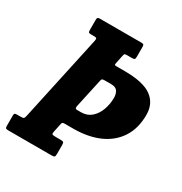

<svg xmlns="http://www.w3.org/2000/svg" viewBox="-213 -880 960 1010"><g transform="rotate(30 267.0 -375.0)"><path d="M-39 -17V-80.5Q-39 -90 -35.2 -92.5Q-31.5 -95 -21.5 -95H-1Q15 -95 18.5 -98.2Q22 -101.5 25 -114.5L137.5 -634.5Q140.5 -648 137.2 -651.5Q134 -655 117 -655H104Q92 -655 89.5 -658.5Q87 -662 87 -674.5V-732Q87 -743.5 90.2 -746.8Q93.5 -750 104 -750H354.5Q365.5 -750 368.5 -746.5Q371.5 -743 371.5 -731.5V-674Q371.5 -661 367.5 -658Q363.5 -655 351 -655H323.5Q309.5 -655 307.5 -651.5Q305.5 -648 303 -637L293.5 -590.5Q291 -581.5 292.8 -579Q294.5 -576.5 308 -576.5H353Q466.5 -576.5 517.2 -539.8Q568 -503 568 -434Q568 -351.5 530.8 -294.5Q493.5 -237.5 426.8 -208.2Q360 -179 270.5 -179H221Q210.5 -179 207 -177Q203.5 -175 202 -168.5L191 -116.5Q187.5 -101.5 191.5 -98.2Q195.5 -95 214 -95H241.5Q256.5 -95 260 -91.2Q263.5 -87.5 263.5 -73V-22.5Q263.5 -8 260 -4Q256.5 0 243 0H-19.5Q-31 0 -35 -2.8Q-39 -5.5 -39 -17ZM266.5 -465.5 229 -293.5Q227 -284 228.8 -279Q230.5 -274 242 -274H263Q300 -274 325 -296Q350 -318 362.8 -353Q375.5 -388 375.5 -426.5Q375.5 -450 365 -465.8Q354.5 -481.5 325.5 -481.5H288Q275 -481.5 271.8 -478.8Q268.5 -476 266.5 -465.5Z"/></g></svg>

Font: Besley* Condensed
Style: Bold Italic
Weight: 700
Width: 3
Italic angle: -13°
Designer: Owen Earl
Foundry: indestructible type*
Version: Version 3.000; ttfautohint (v1.8.3)